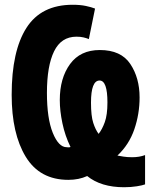

<svg xmlns="http://www.w3.org/2000/svg" viewBox="-20 -745 640 806"><path d="M501 41Q530 41 554.5 37Q579 33 589 29V-94Q565 -85 535 -85Q514 -85 498.5 -87.5Q483 -90 473 -92Q522 -138 544 -202.5Q566 -267 566 -336Q566 -418 527 -476.5Q488 -535 399 -535Q317 -535 274 -476Q231 -417 231 -325Q231 -280 242 -227.5Q253 -175 276 -128Q271 -126 266.5 -126.5Q262 -127 260 -127Q226 -127 201.5 -187.5Q177 -248 177 -355Q177 -468 207 -529.5Q237 -591 301 -591Q318 -591 330.5 -588Q343 -585 353 -581L379 -709Q364 -715 340.5 -720Q317 -725 285 -725Q153 -725 91 -628Q29 -531 29 -347Q29 -184 88 -87Q147 10 267 10Q311 10 346 -6Q404 41 501 41ZM394 -183Q381 -200 371.5 -229Q362 -258 362 -314Q362 -407 398 -407Q431 -407 431 -315Q431 -263 420 -232.5Q409 -202 394 -183Z"/></svg>

Font: Noto Sans Mono Extra
Style: Regular
Weight: 800
Designer: Monotype Design Team
Foundry: Monotype Imaging Inc.
Version: Version 1.900